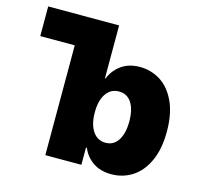

<svg xmlns="http://www.w3.org/2000/svg" viewBox="-104 -820 986 940"><g transform="rotate(15 389.5 -350.0)"><path d="M202.1 -556.6H27.3V-707H386.7V-438.5H389.6Q406.2 -481.4 444.3 -509.3Q482.4 -537.1 539.1 -537.1Q594.7 -537.1 642.1 -507.8Q689.5 -478.5 718.3 -417.2Q747.1 -356 747.1 -264.6Q747.1 -176.8 719 -115.5Q690.9 -54.2 643.3 -23.7Q595.7 6.8 537.1 6.8Q482.4 6.8 444.6 -19Q406.7 -44.9 389.6 -86.9H384.8V0H202.1ZM470.7 -134.8Q511.2 -134.8 533.9 -169.7Q556.6 -204.6 556.6 -265.6Q556.6 -326.2 534.2 -360.4Q511.7 -394.5 470.7 -394.5Q429.2 -394.5 405.5 -360.1Q381.8 -325.7 381.8 -265.6Q381.8 -205.1 405.5 -169.9Q429.2 -134.8 470.7 -134.8Z"/></g></svg>

Font: Pretendard GOV Black
Style: Regular
Weight: 900
Designer: Base glyphs from Inter by Rasmus Andersson; Hangeul glyphs from Noto Sans CJK(Source Han Sans) by Jang Soo-young and Kan
Foundry: Kil Hyung-jin
Version: Version 1.309